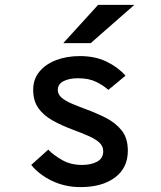

<svg xmlns="http://www.w3.org/2000/svg" viewBox="-20 -752 656 784"><path d="M309 12Q246 12 193 -13.2Q140 -38.5 107.5 -78.5L177 -141Q198.5 -118.5 233.8 -98.5Q269 -78.5 315 -78.5Q352 -78.5 376.8 -92Q401.5 -105.5 401.5 -134.5Q401.5 -155 386 -169.5Q370.5 -184 342.8 -196.2Q315 -208.5 277.5 -222.5Q230.5 -240 194 -260.5Q157.5 -281 136.5 -310.8Q115.5 -340.5 115.5 -385.5Q115.5 -428.5 140.8 -459.2Q166 -490 209.2 -506.5Q252.5 -523 306 -523Q369 -523 415.5 -500.2Q462 -477.5 492.5 -443L422.5 -385Q402.5 -403 372.5 -417.8Q342.5 -432.5 299 -432.5Q262.5 -432.5 239.2 -420.5Q216 -408.5 216 -384.5Q216 -366.5 231.5 -353.2Q247 -340 272.8 -329Q298.5 -318 329.5 -306.5Q372 -291 411.8 -271Q451.5 -251 476.8 -219.5Q502 -188 502 -136.5Q502 -66.5 449.5 -27.2Q397 12 309 12ZM238.5 -576 380.5 -732H528.5L350.5 -576Z"/></svg>

Font: Overpass Mono SemiBold
Style: Regular
Weight: 600
Monospace: yes
Designer: Delve Withrington, Dave Bailey
Foundry: Delve Fonts LLC
Version: Version 4.000